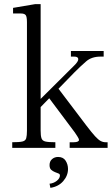

<svg xmlns="http://www.w3.org/2000/svg" viewBox="-20 -713 542 926"><path d="M39 0V-27Q73 -27 88 -30.5Q103 -34 106.5 -46.5Q110 -59 110 -83V-606Q110 -632 104 -640Q98 -648 80 -648H43V-675L149 -693H176V-83Q176 -59 180 -46.5Q184 -34 199 -30.5Q214 -27 247 -27V0ZM316 0V-27H336Q348 -27 354.5 -30Q361 -33 361 -38Q361 -43 355 -52.5Q349 -62 341 -74L213 -245L253 -297L397 -107Q423 -73 438.5 -56Q454 -39 465.5 -33Q477 -27 489 -27H499V0ZM155 -175V-215L337 -396Q358 -416 357.5 -428Q357 -440 338 -440H322V-467H480V-440H465Q422 -440 395.5 -417Q369 -394 339 -364ZM223 193 219 173Q239 171 254 159Q269 147 269 133Q269 126 261.5 123.5Q254 121 245 117Q235 113 227 106Q219 99 219 83Q219 65 231 54.5Q243 44 260 44Q285 44 296.5 62Q308 80 308 102Q308 134 285 160.5Q262 187 223 193Z"/></svg>

Font: Frank Ruhl Libre Light
Style: Regular
Weight: 300
Designer: Yanek Iontef
Foundry: Fontef
Version: Version 6.003;gftools[0.9.30]